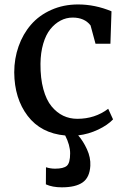

<svg xmlns="http://www.w3.org/2000/svg" viewBox="-20 -590 547 850"><path d="M43 -269.5Q43 -330.6 62.3 -385Q81.5 -439.5 117.2 -480.7Q152.8 -522 206.8 -546.1Q260.7 -570.3 325.7 -570.3Q400.9 -570.3 473.6 -540L468.8 -396.5H402.8L380.9 -477.5Q354 -512.2 301.8 -512.2Q273.4 -512.2 248.3 -499Q223.1 -485.8 203.1 -461.2Q183.1 -436.5 171.4 -396.7Q159.7 -356.9 159.2 -307.6Q158.7 -243.7 171.9 -195.3Q185.1 -147 208.3 -119.1Q231.4 -91.3 260 -77.6Q288.6 -64 322.3 -64Q400.4 -64 459 -108.4L480.5 -61.5Q456.5 -36.1 414.3 -16.1Q372.1 3.9 326.2 9.3Q348.1 34.2 365 70.8Q381.8 107.4 379.9 143.6Q377 195.8 345.9 217.5Q314.9 239.3 253.9 239.3H253.4Q211.9 239.3 183.1 226.1L183.6 150.4Q203.1 156.7 223.6 156.7H224.1Q260.7 156.7 275.6 144.3Q290.5 131.8 290.5 88.9Q290.5 52.7 268.6 9.8Q161.1 0 102.5 -76.9Q43.9 -153.8 43 -269.5Z"/></svg>

Font: HaufeMerriweather
Style: Regular
Weight: 400
Designer: Eben Sorkin ( eben@eyebytes.com )
Foundry: Eben Sorkin
Version: Version 1.56